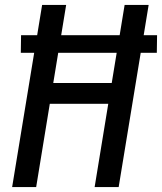

<svg xmlns="http://www.w3.org/2000/svg" viewBox="-20 -755 654 775"><path d="M29 0 118 -542H64L65 -613H130L150 -735H247L227 -613H463L483 -735H580L560 -613H614L613 -542H548L459 0H362L417 -336H181L126 0ZM195 -420H431L451 -542H215Z"/></svg>

Font: Iosevka Medium Extended
Style: Italic
Weight: 500
Width: 7
Italic angle: -9°
Monospace: yes
Designer: Belleve Invis
Foundry: Belleve Invis
Version: Version 32.5.0; ttfautohint (v1.8.4)